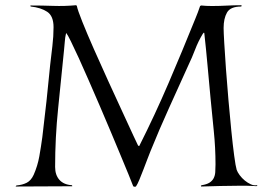

<svg xmlns="http://www.w3.org/2000/svg" viewBox="-20 -714 1045 735"><path d="M274 -692Q277 -676 295 -631Q313 -586 339 -527Q365 -468 394.5 -403.5Q424 -339 449 -285Q474 -231 490.5 -195Q507 -159 508 -158L511 -155H513Q573 -274 625.5 -396.5Q678 -519 728 -643Q733 -655 737.5 -667Q742 -679 746 -691L750 -693Q760 -692 770 -691.5Q780 -691 791 -691Q819 -691 847 -692.5Q875 -694 904 -694Q904 -693 904.5 -692.5Q905 -692 905 -691L903 -689Q862 -689 849 -666Q836 -643 836 -607Q836 -592 838.5 -549Q841 -506 845 -450Q849 -394 854.5 -331.5Q860 -269 865.5 -214Q871 -159 876.5 -118Q882 -77 886 -64Q889 -55 897.5 -43.5Q906 -32 917 -23Q928 -14 940 -8.5Q952 -3 963 -5Q965 -5 965 -3Q965 -1 958.5 -1.5Q952 -2 950 -2Q936 -3 923.5 -3Q911 -3 897 -3Q860 -3 823.5 -2Q787 -1 750 0Q750 -1 749.5 -1.5Q749 -2 749 -3L752 -5Q771 -8 781.5 -14.5Q792 -21 797.5 -31Q803 -41 804 -54.5Q805 -68 805 -85Q805 -148 798.5 -211.5Q792 -275 786 -338Q780 -401 774.5 -463Q769 -525 762 -588L760 -589L756 -584Q739 -556 727 -524.5Q715 -493 701 -464Q664 -382 627 -300.5Q590 -219 556 -135Q552 -125 544.5 -105.5Q537 -86 529 -65Q521 -44 513.5 -26Q506 -8 501 -1Q499 1 498 1Q492 1 490 -1Q485 -14 472.5 -45Q460 -76 442.5 -117.5Q425 -159 404.5 -208.5Q384 -258 362 -308.5Q340 -359 319.5 -406.5Q299 -454 281.5 -492Q264 -530 251.5 -555.5Q239 -581 234 -587H233Q229 -571 228 -554Q227 -537 225 -521Q214 -410 202.5 -298.5Q191 -187 191 -75Q191 -44 207.5 -25.5Q224 -7 255 -5L257 -2L256 -1L41 0L40 -1L43 -4Q66 -6 82.5 -14.5Q99 -23 109 -45Q124 -79 130.5 -115.5Q137 -152 142 -189Q159 -327 172 -465Q176 -500 180.5 -537.5Q185 -575 185 -610Q185 -653 160.5 -669Q136 -685 98 -689L96 -691L97 -693Q141 -693 184 -691.5Q227 -690 271 -694Z"/></svg>

Font: Cane Nero
Style: Regular
Weight: 400
Version: Version 1.000